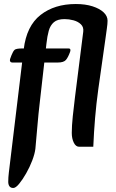

<svg xmlns="http://www.w3.org/2000/svg" viewBox="-20 -716 577 955"><path d="M46 219Q33 219 27 210.5Q21 202 21 188Q21 167 24 142L98 -471Q112 -587 181.5 -641.5Q251 -696 357 -696Q405 -696 440.5 -684.5Q476 -673 495.5 -654.5Q515 -636 515 -613Q515 -598 511.5 -574Q508 -550 505 -527L469 -273Q459 -201 453 -129.5Q447 -58 444 14H374Q357 14 347 -6.5Q337 -27 337 -55Q337 -89 342 -137.5Q347 -186 353 -233L394 -558Q397 -581 382.5 -595Q368 -609 345.5 -615Q323 -621 301 -621Q266 -621 248 -605.5Q230 -590 222.5 -563Q215 -536 211 -499L178 -208Q171 -149 166 -88.5Q161 -28 156 24Q153 49 140.5 82Q128 115 110 146.5Q92 178 75 198.5Q58 219 46 219ZM41 -405Q34 -405 31 -410Q28 -415 30 -422L37 -441Q45 -461 52.5 -468Q60 -475 91 -475H321Q334 -475 329 -459Q319 -431 308 -418Q297 -405 267 -405Z"/></svg>

Font: Alkatra
Style: Regular
Weight: 400
Designer: Suman Bhandary
Version: Version 1.100;gftools[0.9.22]